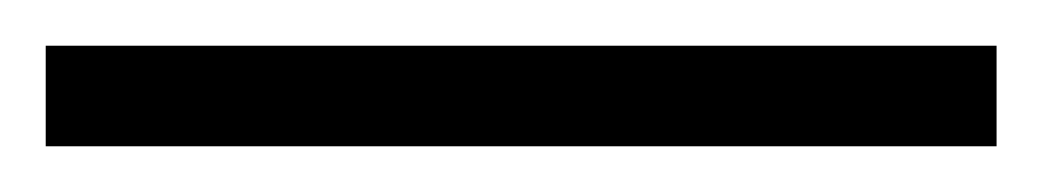

<svg xmlns="http://www.w3.org/2000/svg" viewBox="-22 19 456 84"><path d="M-2 83H414V39H-2Z"/></svg>

Font: Noto Sans Tamil UI SemiCondensed Light
Style: Regular
Weight: 300
Width: 4
Designer: Jelle Bosma - Monotype Design Team
Foundry: Monotype Imaging Inc.
Version: Version 2.004